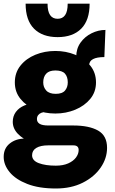

<svg xmlns="http://www.w3.org/2000/svg" viewBox="-20 -792 640 1068"><path d="M290.5 256.5Q196.5 256.5 131.8 231.2Q67 206 33.8 165.8Q0.5 125.5 0.5 80.5Q0.5 33 34.5 6Q68.5 -21 117.5 -21L249 16.5Q205.5 16.5 182 30.8Q158.5 45 158.5 71.5Q158.5 101.5 195.8 115.5Q233 129.5 290.5 129.5Q331 129.5 359.5 116.8Q388 104 402.8 84Q417.5 64 417.5 42.5Q417.5 29.5 410.2 23Q403 16.5 387.5 16.5H249Q199.5 16.5 154 -0.5Q108.5 -17.5 79.8 -47.2Q51 -77 51 -114.5Q51 -145.5 68 -169Q85 -192.5 116.2 -205.5Q147.5 -218.5 189 -218.5L235 -169Q221 -169 209.8 -164.5Q198.5 -160 192 -151.2Q185.5 -142.5 185.5 -129.5Q185.5 -112.5 200.5 -103.2Q215.5 -94 249 -94H387.5Q475.5 -94 525.5 -65.8Q575.5 -37.5 575.5 30.5Q575.5 88.5 540 140.2Q504.5 192 440.5 224.2Q376.5 256.5 290.5 256.5ZM288 -160.5Q228 -160.5 176.8 -181.8Q125.5 -203 94 -241.8Q62.5 -280.5 62.5 -333.5Q62.5 -388 94 -427.2Q125.5 -466.5 176.8 -487.5Q228 -508.5 288 -508.5Q347 -508.5 398.5 -487.5Q450 -466.5 482 -427.2Q514 -388 514 -333.5Q514 -280.5 482 -241.8Q450 -203 398.5 -181.8Q347 -160.5 288 -160.5ZM290 -270Q326.5 -270 341.8 -288.5Q357 -307 357 -333.5Q357 -364.5 341.5 -382.2Q326 -400 288 -400Q253.5 -400 237 -382.2Q220.5 -364.5 220.5 -333.5Q220.5 -307 237.2 -288.5Q254 -270 290 -270ZM476 -428.5 404 -476Q404 -521.5 428 -555Q452 -588.5 489.5 -607Q527 -625.5 566.5 -625.5L560.5 -474.5Q519 -474.5 497.5 -463.2Q476 -452 476 -428.5ZM300.5 -585.5Q216 -585.5 169.2 -632.5Q122.5 -679.5 122.5 -771.5H244.5Q244.5 -728.5 258.8 -708Q273 -687.5 300.5 -687.5Q328 -687.5 342.2 -708Q356.5 -728.5 356.5 -771.5H478.5Q478.5 -679.5 431.8 -632.5Q385 -585.5 300.5 -585.5Z"/></svg>

Font: Karla ExtraBold
Style: Regular
Weight: 800
Designer: Jonathan Pinhorn
Version: Version 2.001